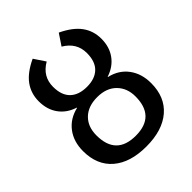

<svg xmlns="http://www.w3.org/2000/svg" viewBox="-203 -856 993 993"><g transform="rotate(-45 293.5 -359.5)"><path d="M293 9.8Q175.8 9.8 110.1 -46.6Q44.4 -103 44.4 -205.1Q44.4 -274.9 80.6 -322.5Q116.7 -370.1 180.7 -385.3V-387.2Q125.5 -404.8 95 -447Q64.5 -489.3 64.5 -549.3Q64.5 -606.9 96.4 -650.9Q128.4 -694.8 198.2 -727.5L239.3 -666Q204.1 -645.5 187 -616.7Q169.9 -587.9 169.9 -549.8Q169.9 -488.3 202.4 -457Q234.9 -425.8 294.4 -425.8Q353 -425.8 385.3 -457Q417.5 -488.3 417.5 -549.8Q417.5 -587.9 400.1 -616.7Q382.8 -645.5 348.1 -666L389.2 -727.5Q458.5 -694.8 490.7 -650.9Q522.9 -606.9 522.9 -549.3Q522.9 -489.7 492.4 -447.5Q461.9 -405.3 406.7 -387.2V-385.3Q470.7 -370.6 506.6 -322.5Q542.5 -274.4 542.5 -205.1Q542.5 -103 476.6 -46.6Q410.6 9.8 293 9.8ZM293.9 -68.4Q436.5 -68.4 436.5 -213.9Q436.5 -274.9 398.4 -313Q360.4 -351.1 293.5 -351.1Q227.1 -351.1 189 -314.2Q150.9 -277.3 150.9 -213.9Q150.9 -68.4 293.9 -68.4Z"/></g></svg>

Font: Arimo Medium
Style: Regular
Weight: 500
Designer: Steve Matteson
Foundry: Monotype Imaging Inc.
Version: Version 1.33